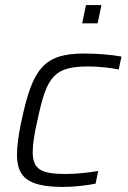

<svg xmlns="http://www.w3.org/2000/svg" viewBox="-20 -729 504 757"><path d="M319 -709 304 -637H365L380 -709ZM229 8C273 8 324 2 357 -5L367 -55C334 -49 281 -43 241 -43C144 -43 109 -60 109 -129C109 -160 115 -201 128 -256C164 -428 193 -467 329 -467C366 -467 415 -462 448 -455L459 -506C422 -513 362 -518 312 -518C151 -518 109 -456 66 -259C53 -201 47 -152 47 -120C47 -31 89 8 229 8Z"/></svg>

Font: Saira UNSAM Light Italic
Style: Regular
Weight: 300
Italic angle: -12°
Designer: Hector Gatti with collaboration of the Omnibus-Type team
Foundry: Omnibus-Type
Version: Version 0.072;PS 000.072;hotconv 1.0.88;makeotf.lib2.5.64775